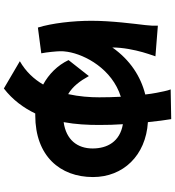

<svg xmlns="http://www.w3.org/2000/svg" viewBox="25 -878 930 1021"><g transform="rotate(90 490.5 -367.0)"><path d="M629 -240C641 -304 644 -368 644 -428C644 -471 643 -514 640 -555C733 -539 769 -472 769 -394C769 -313 723 -253 629 -240ZM455 -809C462 -792 468 -759 473 -734C476 -716 480 -696 482 -674C386 -650 298 -593 232 -499C232 -556 245 -617 257 -660C262 -677 270 -703 279 -728L116 -741C117 -725 116 -698 113 -675C106 -614 90 -494 90 -388C90 -289 103 -177 126 -103L263 -121C257 -150 252 -206 252 -220C252 -235 252 -243 255 -261C270 -355 347 -498 494 -544C496 -506 497 -467 497 -429C497 -380 493 -322 480 -264C439 -288 410 -327 384 -374L299 -266C327 -207 374 -161 429 -131C401 -83 361 -39 305 -7L450 78C511 31 553 -27 583 -89H593C809 -89 921 -221 921 -396C921 -556 807 -677 629 -688C624 -739 618 -782 613 -812Z"/></g></svg>

Font: GenEiGothic-pro-Heavy
Style: Bold
Weight: 900
Designer: Ryoko NISHIZUKA (kana & ideographs); Paul D. Hunt (Latin, Greek & Cyrillic); Wenlong ZHANG (bopomofo); Sandoll Communica
Foundry: Adobe Systems Incorporated; o_tamon
Version: Version 1.000.140830